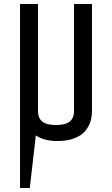

<svg xmlns="http://www.w3.org/2000/svg" viewBox="-20 -690 560 960"><path d="M394 -22.9Q348.6 15.1 267.1 15.1Q199.2 15.1 159.2 -13.2L128.9 250H80.1V-669.9H169.9V-134.8Q169.9 -99.6 191.4 -82.3Q212.9 -64.9 259.8 -64.9Q307.1 -64.9 328.6 -82.3Q350.1 -99.6 350.1 -134.8V-669.9H439.9V-134.8Q439.9 -64.5 394 -22.9Z"/></svg>

Font: Unica One
Style: Bold
Weight: 400
Designer: Eduardo Rodriguez Tunni
Foundry: Eduardo Rodriguez Tunni
Version: Version 1.001